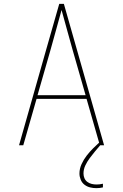

<svg xmlns="http://www.w3.org/2000/svg" viewBox="-20 -755 640 998"><path d="M79 0 218 -490 288 -735H312L521 0H499L430 -241H170L101 0ZM175 -260H425L359 -490Q344 -543 329.5 -596Q315 -649 300 -703Q285 -649 270.5 -596Q256 -543 241 -490ZM481 223Q464 223 448 219Q432 215 419 205Q406 195 399.5 179Q393 163 393 147Q393 122 404 98Q415 74 430.5 54Q446 34 464 16Q482 -2 501 -19V0Q487 16 473 33Q459 50 446 67.5Q433 85 423.5 105Q414 125 414 147Q414 160 419 171.5Q424 183 434 190.5Q444 198 456.5 201Q469 204 482 204Q490 204 498.5 203Q507 202 515 200V219Q507 221 498 222Q489 223 481 223Z"/></svg>

Font: Iosevka SS04 Thin Extended
Style: Regular
Weight: 100
Width: 7
Monospace: yes
Designer: Belleve Invis
Foundry: Belleve Invis
Version: Version 19.0.0; ttfautohint (v1.8.4)